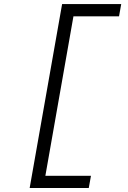

<svg xmlns="http://www.w3.org/2000/svg" viewBox="-20 -818 626 942"><path d="M125.5 104.5 284.7 -797.9H574.7L564 -737.8H340.3L202.6 44.4H426.3L415.5 104.5Z"/></svg>

Font: Cascadia Mono Light
Style: Italic
Weight: 300
Italic angle: -10°
Monospace: yes
Designer: Aaron Bell
Foundry: Saja Typeworks
Version: Version 2404.023; ttfautohint (v1.8.4)